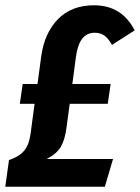

<svg xmlns="http://www.w3.org/2000/svg" viewBox="-29 -707 530 727"><path d="M148 -105H399L368 0H-9L5 -101Q37 -112 54 -127.5Q71 -143 78.5 -165Q86 -187 90 -225L102 -314H46L57 -389H113L127 -493Q139 -582 190.5 -634.5Q242 -687 327 -687Q432 -687 481 -592L395 -537Q381 -562 366 -572.5Q351 -583 330 -583Q299 -583 281.5 -559.5Q264 -536 258 -488L245 -389H390L379 -314H235L223 -225Q217 -178 201.5 -151.5Q186 -125 148 -105Z"/></svg>

Font: Fira Sans Compressed SemiBold
Style: Italic
Weight: 600
Width: 1
Italic angle: -8°
Designer: bBox Type GmbH & Carrois Corporate GbR & Edenspiekermann AG
Foundry: bBox Type GmbH & Carrois Corporate GbR & Edenspiekermann AG
Version: Version 4.301